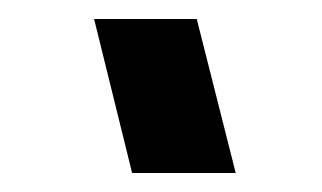

<svg xmlns="http://www.w3.org/2000/svg" viewBox="-20 -822 339 202"><path d="M119 -640 79 -802H187L228 -640Z"/></svg>

Font: Orbitron Medium
Style: Regular
Weight: 500
Designer: Matt McInerney
Foundry: The League of Moveable Type
Version: Version 2.001